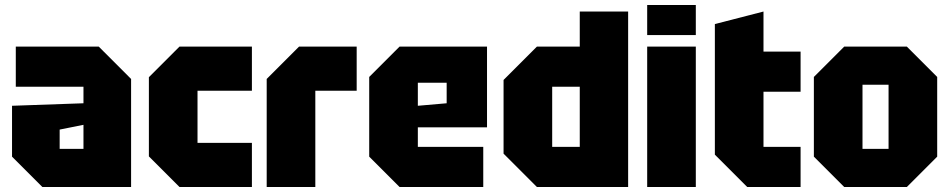

<svg xmlns="http://www.w3.org/2000/svg" viewBox="-20 -746 3792 766"><path d="M28 -121V-324L313 -334V-400H43V-560H374L503 -431V0H149ZM218 -229V-152H313V-248Z M574 -122V-438L696 -560H985V-384H768V-176H985V0H696Z M1044 0V-431L1173 -560H1403V-384H1238V0Z M1453 -121V-439L1574 -560H1923V-238H1647V-160H1908V0H1574ZM1647 -324 1762 -334V-416H1647Z M2486 -700V0H2122L1989 -133V-427L2122 -560H2293V-700ZM2183 -160H2293V-400H2183Z M2562 0V-560H2756V0ZM2562 -606V-726H2756V-606Z M2832 -650 3026 -700V-540H3174V-380H3026V-160H3174V0H2961L2832 -129Z M3227 -121V-439L3348 -560H3598L3719 -439V-121L3598 0H3348ZM3421 -152H3525V-408H3421Z"/></svg>

Font: Tektur SemiCondensed ExtraBold
Style: Regular
Weight: 800
Width: 4
Designer: Adam Jagosz
Foundry: Adam Jagosz
Version: Version 1.005;gftools[0.9.30]